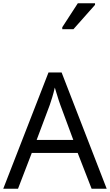

<svg xmlns="http://www.w3.org/2000/svg" viewBox="-20 -1164 679 1184"><path d="M545 0 459 -221H176L91 0H0L279 -717H360L638 0ZM352 -517Q349 -525 342 -546Q335 -567 328.5 -589.5Q322 -612 318 -624Q311 -593 302 -563.5Q293 -534 287 -517L206 -301H432ZM364 -984V-996L460 -1144H566V-1134L433 -984Z"/></svg>

Font: Noto Sans Tifinagh Adrar
Style: Regular
Weight: 400
Designer: JamraPatel
Foundry: JamraPatel LLC
Version: Version 2.006; ttfautohint (v1.8.4.7-5d5b)